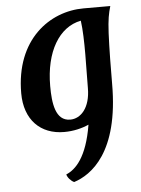

<svg xmlns="http://www.w3.org/2000/svg" viewBox="-52 -534 583 795"><g transform="rotate(-5 239.5 -136.5)"><path d="M325.2 -493.2C185.1 -493.2 37.6 -389.6 37.6 -165.5C37.6 -54.7 103 9.8 201.2 9.8C240.2 9.8 275.4 1 303.7 -11.7C281.7 123 233.4 169.4 194.3 185.5C196.8 198.2 211.4 214.4 224.1 219.7C295.9 196.8 416 114.3 416 -171.9C416 -229.5 417 -320.3 419.9 -381.8C422.9 -440.4 427.7 -461.9 436.5 -493.2ZM314.5 -163.1C314.5 -81.5 274.9 -39.1 230.5 -39.1C168.9 -39.1 159.7 -113.3 159.7 -185.1C159.7 -327.6 218.3 -425.8 309.6 -443.4C320.3 -367.2 314.5 -238.3 314.5 -163.1Z"/></g></svg>

Font: Amarante
Style: Regular
Weight: 400
Designer: Karolina Lach
Foundry: Sorkin Type Co.
Version: Version 1.001